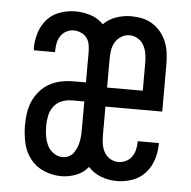

<svg xmlns="http://www.w3.org/2000/svg" viewBox="-45 -587 640 643"><g transform="rotate(5 275.0 -265.0)"><path d="M183 12Q154 12 125.5 0Q97 -12 79 -35.5Q61 -59 54.5 -88.5Q48 -118 48 -148Q48 -169 51 -189.5Q54 -210 62.5 -229Q71 -248 85 -264Q99 -280 117.5 -290Q136 -300 156.5 -304Q177 -308 198 -308H239V-412Q239 -424 236.5 -436.5Q234 -449 226.5 -458.5Q219 -468 207 -473Q195 -478 183 -478Q170 -478 158 -471.5Q146 -465 139 -454Q132 -443 129.5 -430Q127 -417 127 -404V-400H56Q56 -402 55.5 -403.5Q55 -405 55 -407Q55 -433 63 -459Q71 -485 88.5 -504.5Q106 -524 131.5 -533Q157 -542 183 -542Q209 -542 234.5 -534Q260 -526 278 -507Q296 -525 320.5 -533.5Q345 -542 371 -542Q390 -542 408.5 -538Q427 -534 443 -524Q459 -514 471 -499Q483 -484 490 -466.5Q497 -449 499.5 -430Q502 -411 502 -392V-233H311V-138Q311 -123 313 -108.5Q315 -94 322 -81Q329 -68 342 -60Q355 -52 370 -52Q383 -52 395.5 -58Q408 -64 415.5 -75Q423 -86 426 -99.5Q429 -113 429 -126V-127H500V-125Q500 -98 492 -72Q484 -46 466 -26Q448 -6 422.5 3Q397 12 370 12Q343 12 317.5 2.5Q292 -7 274 -27Q258 -7 233.5 2.5Q209 12 183 12ZM311 -297H431V-392Q431 -407 428.5 -421.5Q426 -436 419 -449Q412 -462 399 -470Q386 -478 371 -478Q356 -478 343 -470Q330 -462 322.5 -449Q315 -436 313 -421.5Q311 -407 311 -392ZM183 -52Q194 -52 204 -57Q214 -62 220 -71Q226 -80 230 -90Q234 -100 236 -111Q238 -122 238.5 -132.5Q239 -143 239 -154V-244H198Q180 -244 163.5 -237.5Q147 -231 136.5 -217Q126 -203 122.5 -186Q119 -169 119 -152Q119 -135 121.5 -118.5Q124 -102 131 -87Q138 -72 152 -62Q166 -52 183 -52Z"/></g></svg>

Font: Lode
Style: Regular
Weight: 400
Monospace: yes
Designer: Belleve Invis
Foundry: Belleve Invis
Version: Version 29.2.0; ttfautohint (v1.8.3)